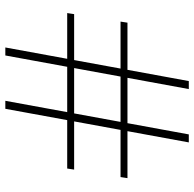

<svg xmlns="http://www.w3.org/2000/svg" viewBox="-24 -704 728 720"><g transform="rotate(90 340.0 -344.0)"><path d="M188 0H158L284 -688H314ZM388 0H358L484 -688H514ZM65 -458H648L644 -432H61ZM33 -258H616L612 -232H29Z"/></g></svg>

Font: Arima Thin
Style: Regular
Weight: 100
Designer: Joana Correia and Natanael Gama
Foundry: NDISCOVER
Version: Version 1.101;gftools[0.9.23]